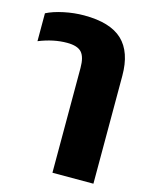

<svg xmlns="http://www.w3.org/2000/svg" viewBox="-109 -620 665 851"><g transform="rotate(15 224.0 -195.0)"><path d="M215 -321Q215 -371 196 -392Q177 -413 129 -413Q67 -413 0 -386V-514Q31 -530 78 -540Q125 -550 171 -550Q291 -550 347 -497Q403 -444 403 -335V160H215Z"/></g></svg>

Font: Kanit Bold
Style: Regular
Weight: 700
Designer: Katatrad Team
Foundry: CadsonDemak
Version: Version 1.000